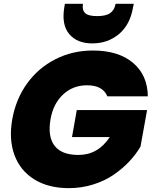

<svg xmlns="http://www.w3.org/2000/svg" viewBox="-20 -975 797 1000"><path d="M43.9 -354Q62.5 -458.5 120.6 -539.6Q178.7 -620.6 268.1 -666.3Q357.4 -711.9 463.9 -711.9Q596.7 -711.9 672.6 -647.9Q748.5 -584 750 -473.1H539.1Q515.6 -530.8 433.1 -530.8Q359.9 -530.8 308.6 -482.9Q257.3 -435.1 243.2 -354Q227.5 -263.2 264.4 -215.6Q301.3 -168 388.2 -168Q490.7 -168 551.8 -261.2H355L379.9 -401.9H746.1L711.9 -211.9Q688 -170.9 653.3 -134Q618.7 -97.2 572.5 -65.2Q526.4 -33.2 465.6 -14.2Q404.8 4.9 338.9 4.9Q231.9 4.9 158.4 -40.8Q85 -86.4 55.2 -167.7Q25.4 -249 43.9 -354ZM672.9 -937Q657.7 -846.2 599.6 -797.6Q541.5 -749 460.9 -749Q381.3 -749 340.6 -797.6Q299.8 -846.2 314.9 -937L317.9 -955.1H412.1Q406.7 -923.3 423.1 -907.2Q439.5 -891.1 485.8 -891.1Q532.2 -891.1 554.4 -907.2Q576.7 -923.3 582 -955.1H676.8Z"/></svg>

Font: Poppins ExtraBold
Style: Italic
Weight: 800
Italic angle: -10°
Designer: Ninad Kale (Devanagari), Jonny Pinhorn (Latin)
Foundry: Indian Type Foundry
Version: Version 3.200;PS 1.000;hotconv 16.6.54;makeotf.lib2.5.65590